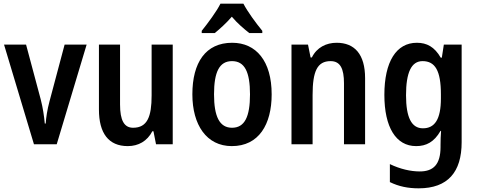

<svg xmlns="http://www.w3.org/2000/svg" viewBox="-20 -852 2602 1046"><path d="M165 -66H289L452 -609H332L250 -301C237 -253 231 -211 229 -179H224C220 -221 214 -263 202 -310L122 -609H2Z M921 -609H806V-332C806 -217 783 -156 705 -156C656 -156 634 -197 634 -283V-609H519V-255C519 -127 571 -56 676 -56C734 -56 782 -83 810 -137H816L830 -66H921Z M1306 -832H1181C1161 -791 1112 -725 1079 -684V-672H1150C1175 -692 1212 -725 1243 -761C1273 -725 1310 -694 1338 -672H1409V-684C1373 -728 1329 -788 1306 -832ZM1460 -338C1460 -520 1375 -619 1245 -619C1100 -619 1028 -511 1028 -338C1028 -172 1105 -56 1243 -56C1390 -56 1460 -174 1460 -338ZM1146 -338C1146 -460 1175 -519 1244 -519C1313 -519 1342 -460 1342 -338C1342 -216 1313 -156 1244 -156C1176 -156 1146 -217 1146 -338Z M1814 -619C1758 -619 1706 -594 1679 -539H1672L1658 -609H1568V-66H1683V-334C1683 -463 1708 -519 1781 -519C1834 -519 1854 -478 1854 -398V-66H1969V-426C1969 -556 1912 -619 1814 -619Z M2251 -619C2139 -619 2074 -516 2074 -335C2074 -159 2137 -56 2247 -56C2302 -56 2345 -78 2380 -139H2383C2381 -116 2380 -86 2380 -63V-51C2380 44 2341 82 2267 82C2217 82 2160 69 2104 42V140C2153 164 2203 174 2261 174C2420 174 2495 85 2495 -77V-609H2398L2387 -538H2381C2347 -597 2305 -619 2251 -619ZM2282 -519C2350 -519 2382 -468 2382 -338V-316C2382 -201 2348 -153 2284 -153C2222 -153 2192 -212 2192 -333C2192 -457 2221 -519 2282 -519Z"/></svg>

Font: Noto Sans Malayalam UI Condensed SemiBold
Style: Regular
Weight: 600
Width: 3
Designer: Jelle Bosma - Monotype Design Team
Foundry: Monotype Imaging Inc.
Version: Version 2.104